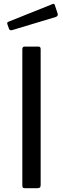

<svg xmlns="http://www.w3.org/2000/svg" viewBox="-20 -986 330 1006"><path d="M181 -742Q193 -742 193 -729V-17Q193 -7 189 -3.5Q185 0 175 0H112Q103 0 100 -3Q97 -6 97 -14V-728Q97 -742 109 -742ZM267 -960 282 -915Q286 -902 272 -897L43 -828Q36 -827 32.5 -828.5Q29 -830 27 -836L19 -858Q15 -869 24 -872L256 -965Q264 -968 267 -960Z"/></svg>

Font: Libre Franklin
Style: Regular
Weight: 400
Designer: Pablo Impallari, Rodrigo Fuenzalida, Nhung Nguyen
Foundry: Impallari Type
Version: Version 3.000